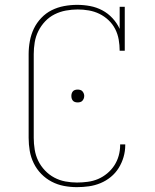

<svg xmlns="http://www.w3.org/2000/svg" viewBox="-20 -763 640 791"><path d="M297 8Q270 8 243.5 3Q217 -2 193 -14.5Q169 -27 150 -46.5Q131 -66 119 -90.5Q107 -115 102.5 -141.5Q98 -168 98 -195V-540Q98 -567 103 -594Q108 -621 119.5 -645Q131 -669 150 -689Q169 -709 193 -721Q217 -733 244 -738Q271 -743 298 -743Q325 -743 351.5 -738Q378 -733 401.5 -720.5Q425 -708 443.5 -688Q462 -668 473 -644V-735H494V-554H473Q473 -577 469 -600Q465 -623 454.5 -643.5Q444 -664 427 -680Q410 -696 389.5 -706Q369 -716 346 -720Q323 -724 300 -724Q276 -724 251.5 -719.5Q227 -715 205 -704Q183 -693 166 -675Q149 -657 138 -635Q127 -613 123 -588.5Q119 -564 119 -540V-195Q119 -171 123 -146.5Q127 -122 137.5 -100.5Q148 -79 165 -61Q182 -43 203.5 -31.5Q225 -20 249 -15.5Q273 -11 297 -11Q319 -11 341.5 -14Q364 -17 384 -25.5Q404 -34 421.5 -48.5Q439 -63 451 -81.5Q463 -100 469 -121.5Q475 -143 475 -166Q475 -166 475 -166.5Q475 -167 475 -168H496Q496 -167 496 -166.5Q496 -166 496 -165Q496 -140 489 -116Q482 -92 469 -71Q456 -50 436.5 -34Q417 -18 394 -8.5Q371 1 346.5 4.5Q322 8 297 8ZM300 -341Q295 -341 289.5 -342.5Q284 -344 280.5 -348Q277 -352 275.5 -357Q274 -362 274 -368Q274 -373 275.5 -378Q277 -383 280.5 -387Q284 -391 289.5 -392.5Q295 -394 300 -394Q305 -394 310.5 -392.5Q316 -391 319.5 -387Q323 -383 325 -378Q327 -373 327 -368Q327 -362 325 -357Q323 -352 319.5 -348Q316 -344 310.5 -342.5Q305 -341 300 -341Z"/></svg>

Font: Iosevka Curly Slab ThEx
Style: Regular
Weight: 100
Width: 7
Monospace: yes
Designer: Belleve Invis
Foundry: Belleve Invis
Version: Version 11.1.0; ttfautohint (v1.8.3)